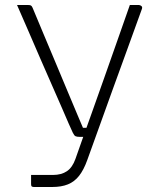

<svg xmlns="http://www.w3.org/2000/svg" viewBox="-20 -546 640 766"><path d="M534 -526Q539 -526 544 -522Q549 -518 546 -510Q517 -429 487 -347Q457 -265 428.5 -186Q400 -107 374.5 -36Q349 35 328 93Q314 132 295.5 155.5Q277 179 251 189.5Q225 200 189 200Q180 200 168 200Q156 200 145 200Q134 200 126 200Q118 200 115 200Q110 200 107 198Q104 196 104 189V152H116Q135 152 153.5 152Q172 152 191 152Q225 152 247 137Q269 122 281 88Q289 65 306 17Q323 -31 346.5 -96.5Q370 -162 396 -236Q422 -310 448.5 -385Q475 -460 498 -526Q502 -526 506.5 -526Q511 -526 515.5 -526Q520 -526 524.5 -526Q529 -526 534 -526ZM92 -526Q100 -526 103.5 -524Q107 -522 110 -515Q130 -467 154.5 -408.5Q179 -350 204.5 -289.5Q230 -229 252 -176Q274 -123 290 -85.5Q306 -48 311 -36H338L324 0H297Q287 0 281.5 -2.5Q276 -5 270.5 -16.5Q265 -28 254 -53Q244 -76 227 -115.5Q210 -155 188 -204.5Q166 -254 142 -309.5Q118 -365 94 -420.5Q70 -476 48 -526Q53 -526 58.5 -526Q64 -526 69.5 -526Q75 -526 80.5 -526Q86 -526 92 -526Z"/></svg>

Font: Recursive Sans Linear Light
Style: Regular
Weight: 300
Version: Version 1.085